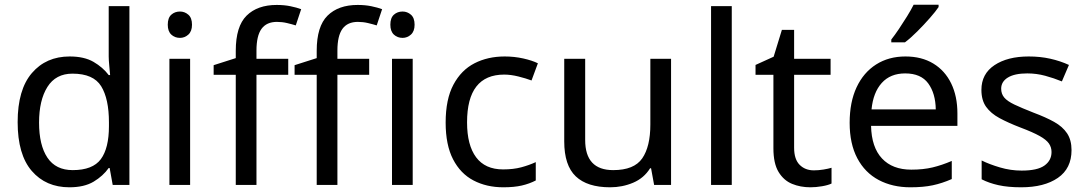

<svg xmlns="http://www.w3.org/2000/svg" viewBox="-20 -786 4619 816"><path d="M275 10Q175 10 115 -59.5Q55 -129 55 -267Q55 -405 115.5 -475.5Q176 -546 276 -546Q338 -546 377.5 -523Q417 -500 442 -467H448Q447 -480 444.5 -505.5Q442 -531 442 -546V-760H530V0H459L446 -72H442Q418 -38 378 -14Q338 10 275 10ZM289 -63Q374 -63 408.5 -109.5Q443 -156 443 -250V-266Q443 -366 410 -419.5Q377 -473 288 -473Q217 -473 181.5 -416.5Q146 -360 146 -265Q146 -169 181.5 -116Q217 -63 289 -63Z M745 -737Q765 -737 780.5 -723.5Q796 -710 796 -681Q796 -653 780.5 -639Q765 -625 745 -625Q723 -625 708 -639Q693 -653 693 -681Q693 -710 708 -723.5Q723 -737 745 -737ZM788 -536V0H700V-536Z M1205 -468H1070V0H982V-468H888V-509L982 -539V-570Q982 -674 1028 -719.5Q1074 -765 1156 -765Q1188 -765 1214.5 -759.5Q1241 -754 1260 -747L1237 -678Q1221 -683 1200 -688Q1179 -693 1157 -693Q1113 -693 1091.5 -663.5Q1070 -634 1070 -571V-536H1205Z M1549 -468H1414V0H1326V-468H1232V-509L1326 -539V-570Q1326 -674 1372 -719.5Q1418 -765 1500 -765Q1532 -765 1558.5 -759.5Q1585 -754 1604 -747L1581 -678Q1565 -683 1544 -688Q1523 -693 1501 -693Q1457 -693 1435.5 -663.5Q1414 -634 1414 -571V-536H1549Z M1691 -737Q1711 -737 1726.5 -723.5Q1742 -710 1742 -681Q1742 -653 1726.5 -639Q1711 -625 1691 -625Q1669 -625 1654 -639Q1639 -653 1639 -681Q1639 -710 1654 -723.5Q1669 -737 1691 -737ZM1734 -536V0H1646V-536Z M2119 10Q2048 10 1992.5 -19Q1937 -48 1905.5 -109Q1874 -170 1874 -265Q1874 -364 1907 -426Q1940 -488 1996.5 -517Q2053 -546 2125 -546Q2166 -546 2204 -537.5Q2242 -529 2266 -517L2239 -444Q2215 -453 2183 -461Q2151 -469 2123 -469Q1965 -469 1965 -266Q1965 -169 2003.5 -117.5Q2042 -66 2118 -66Q2162 -66 2195.5 -75Q2229 -84 2257 -97V-19Q2230 -5 2197.5 2.5Q2165 10 2119 10Z M2832 -536V0H2760L2747 -71H2743Q2717 -29 2671 -9.5Q2625 10 2573 10Q2476 10 2427 -36.5Q2378 -83 2378 -185V-536H2467V-191Q2467 -63 2586 -63Q2675 -63 2709.5 -113Q2744 -163 2744 -257V-536Z M3090 0H3002V-760H3090Z M3439 -62Q3459 -62 3480 -65.5Q3501 -69 3514 -73V-6Q3500 1 3474 5.5Q3448 10 3424 10Q3382 10 3346.5 -4.5Q3311 -19 3289 -55Q3267 -91 3267 -156V-468H3191V-510L3268 -545L3303 -659H3355V-536H3510V-468H3355V-158Q3355 -109 3378.5 -85.5Q3402 -62 3439 -62Z M3828 -546Q3897 -546 3946.5 -516Q3996 -486 4022.5 -431.5Q4049 -377 4049 -304V-251H3682Q3684 -160 3728.5 -112.5Q3773 -65 3853 -65Q3904 -65 3943.5 -74.5Q3983 -84 4025 -102V-25Q3984 -7 3944 1.5Q3904 10 3849 10Q3773 10 3714.5 -21Q3656 -52 3623.5 -113.5Q3591 -175 3591 -264Q3591 -352 3620.5 -415Q3650 -478 3703.5 -512Q3757 -546 3828 -546ZM3827 -474Q3764 -474 3727.5 -433.5Q3691 -393 3684 -321H3957Q3956 -389 3925 -431.5Q3894 -474 3827 -474ZM3969 -756Q3957 -738 3932 -709.5Q3907 -681 3878.5 -652.5Q3850 -624 3826 -606H3768V-618Q3783 -637 3800.5 -663Q3818 -689 3835 -716.5Q3852 -744 3863 -766H3969Z M4534 -148Q4534 -70 4476 -30Q4418 10 4320 10Q4264 10 4223.5 1Q4183 -8 4152 -24V-104Q4184 -88 4229.5 -74.5Q4275 -61 4322 -61Q4389 -61 4419 -82.5Q4449 -104 4449 -140Q4449 -160 4438 -176Q4427 -192 4398.5 -208Q4370 -224 4317 -244Q4265 -264 4228 -284Q4191 -304 4171 -332Q4151 -360 4151 -404Q4151 -472 4206.5 -509Q4262 -546 4352 -546Q4401 -546 4443.5 -536.5Q4486 -527 4523 -510L4493 -440Q4459 -454 4422 -464Q4385 -474 4346 -474Q4292 -474 4263.5 -456.5Q4235 -439 4235 -409Q4235 -387 4248 -371.5Q4261 -356 4291.5 -341.5Q4322 -327 4373 -307Q4424 -288 4460 -268Q4496 -248 4515 -219.5Q4534 -191 4534 -148Z"/></svg>

Font: Noto Kufi Arabic
Style: Regular
Weight: 400
Designer: Monotype Design Team, David Williams, Khaled Hosny
Foundry: Google LLC
Version: Version 2.109; ttfautohint (v1.8.4.7-5d5b)